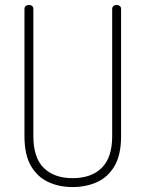

<svg xmlns="http://www.w3.org/2000/svg" viewBox="-20 -751 589 777"><path d="M274 6Q219 6 175 -14.5Q131 -35 105 -80Q79 -125 79 -200V-714Q79 -723 84.5 -727Q90 -731 97 -731Q104 -731 109.5 -727Q115 -723 115 -714V-200Q115 -113 157 -71.5Q199 -30 274 -30Q349 -30 391.5 -71.5Q434 -113 434 -200V-714Q434 -723 439.5 -727Q445 -731 452 -731Q459 -731 464.5 -727Q470 -723 470 -714V-200Q470 -125 444 -80Q418 -35 373.5 -14.5Q329 6 274 6Z"/></svg>

Font: Dosis ExtraLight ExtraLight
Style: Regular
Weight: 250
Version: Version 3.001; ttfautohint (v1.8.2)